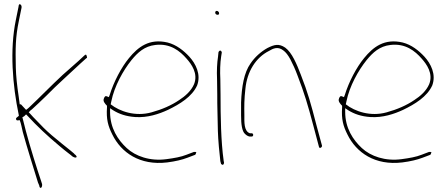

<svg xmlns="http://www.w3.org/2000/svg" viewBox="-20 -762 2173 935"><path d="M57 -433C55 -526 55 -580 72 -661L85 -725C86 -733 83 -739 78 -741C74 -743 71 -740 70 -728L57 -664C27 -519 41 -347 71 -204L72 -198L62 -190C57 -187 57 -181 60 -178C62 -174 71 -176 76 -177C83 -160 86 -139 91 -119C111 -45 147 68 165 127L171 141C173 161 187 154 185 135L181 122C161 63 126 -48 106 -124L89 -191C96 -194 102 -199 107 -205L114 -198C160 -148 211 -100 271 -50C305 -21 326 -7 333 0C341 5 349 7 352 4C357 -1 345 -10 342 -12L341 -14C337 -18 317 -34 282 -62C247 -90 216 -116 192 -140C166 -168 145 -187 127 -208L120 -215C126 -221 127 -224 135 -229C155 -247 179 -270 207 -297C253 -345 327 -410 372 -453L402 -480C404 -479 404 -478 404 -476C404 -490 400 -496 398 -496C396 -496 393 -494 390 -491L362 -465C342 -447 316 -424 285 -397C230 -346 173 -287 123 -240C119 -236 113 -231 107 -227C102 -232 98 -236 93 -242L82 -254H76C75 -267 72 -280 71 -292C63 -345 58 -392 57 -433Z M486 -282C480 -270 491 -257 501 -247V-239C497 -181 506 -149 527 -107C570 -19 661 45 794 29C834 24 867 16 893 6L930 -8C932 -9 934 -12 935 -18C937 -20 937 -21 932 -22H924L887 -8C862 2 829 8 791 13C711 24 640 -1 597 -41C554 -81 516 -138 516 -217V-235L531 -225C560 -207 594 -195 639 -192C699 -188 755 -207 798 -227C856 -255 915 -291 940 -346C960 -400 933 -452 902 -486C874 -516 839 -544 796 -555C707 -576 652 -533 608 -479C571 -434 534 -364 514 -299L510 -289L500 -293C493 -296 490 -292 486 -283ZM519 -254 522 -268C537 -343 580 -419 620 -469C651 -507 684 -537 736 -543C809 -552 856 -514 889 -476C912 -450 946 -404 925 -352C911 -319 881 -293 853 -275C815 -249 769 -229 718 -215C640 -193 563 -219 519 -254ZM522 -268Z M1028 -700C1028 -695 1033 -690 1039 -690C1045 -690 1047 -692 1047 -698C1047 -703 1041 -709 1036 -709C1031 -709 1028 -706 1028 -700ZM1037 -376C1037 -352 1038 -328 1038 -301C1038 -274 1038 -246 1039 -216L1041 -124C1042 -84 1049 -8 1053 23L1056 34C1056 36 1056 36 1060 39C1067 44 1071 36 1071 30L1069 20V19C1056 -73 1054 -196 1054 -301C1054 -328 1053 -352 1053 -376C1051 -414 1052 -455 1057 -487L1060 -506C1060 -507 1060 -509 1058 -512C1052 -520 1046 -513 1044 -508L1042 -489V-488C1037 -456 1035 -417 1037 -376Z M1154 -200C1154 -159 1158 -122 1174 -109C1182 -101 1192 -97 1197 -97H1205C1210 -97 1213 -100 1213 -105C1213 -110 1210 -113 1205 -113H1197C1167 -123 1170 -170 1170 -200C1170 -221 1169 -242 1170 -263C1171 -284 1172 -306 1175 -329C1183 -414 1226 -482 1290 -514C1310 -526 1333 -537 1359 -517C1372 -508 1383 -493 1394 -473C1406 -450 1418 -424 1429 -394C1462 -308 1478 -256 1507 -146L1533 -48C1535 -35 1550 -45 1548 -53L1522 -149C1493 -261 1479 -311 1445 -398C1425 -450 1402 -506 1369 -530C1338 -551 1316 -545 1282 -528C1250 -510 1221 -484 1200 -453C1168 -408 1157 -340 1154 -263Z M1631 -282C1625 -270 1636 -257 1646 -247V-239C1642 -181 1651 -149 1672 -107C1715 -19 1806 45 1939 29C1979 24 2012 16 2038 6L2075 -8C2077 -9 2079 -12 2080 -18C2082 -20 2082 -21 2077 -22H2069L2032 -8C2007 2 1974 8 1936 13C1856 24 1785 -1 1742 -41C1699 -81 1661 -138 1661 -217V-235L1676 -225C1705 -207 1739 -195 1784 -192C1844 -188 1900 -207 1943 -227C2001 -255 2060 -291 2085 -346C2105 -400 2078 -452 2047 -486C2019 -516 1984 -544 1941 -555C1852 -576 1797 -533 1753 -479C1716 -434 1679 -364 1659 -299L1655 -289L1645 -293C1638 -296 1635 -292 1631 -283ZM1664 -254 1667 -268C1682 -343 1725 -419 1765 -469C1796 -507 1829 -537 1881 -543C1954 -552 2001 -514 2034 -476C2057 -450 2091 -404 2070 -352C2056 -319 2026 -293 1998 -275C1960 -249 1914 -229 1863 -215C1785 -193 1708 -219 1664 -254ZM1667 -268Z"/></svg>

Font: Stray Cat
Style: ExLt
Weight: 200
Version: Version 1.0